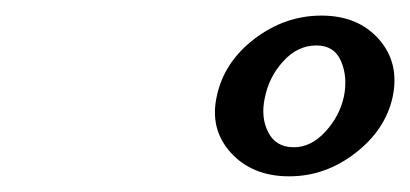

<svg xmlns="http://www.w3.org/2000/svg" viewBox="-20 -641 523 245"><path d="M418.9 -518.1Q423.8 -542.5 415.3 -562.7Q406.7 -583 383.8 -583Q359.9 -583 341.6 -563Q323.2 -543 317.9 -516.1Q312.5 -491.2 322.3 -472.2Q332 -453.1 355 -453.1Q377 -453.1 395.3 -473.1Q413.6 -493.2 418.9 -518.1ZM256.8 -519Q266.1 -562 304.9 -591.6Q343.8 -621.1 390.1 -621.1Q437 -621.1 463.6 -590.8Q490.2 -560.5 481 -517.1Q471.7 -475.1 433.3 -445.6Q395 -416 349.1 -416Q301.8 -416 274.4 -446.3Q247.1 -476.6 256.8 -519Z"/></svg>

Font: Linear Smooth
Style: Bold Italic
Weight: 700
Designer: Philipp H. Poll, Flanker
Foundry: Philipp H. Poll, reworked by Flanker
Version: Version 1.061 | FøM Fix